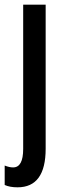

<svg xmlns="http://www.w3.org/2000/svg" viewBox="-37 -560 278 820"><path d="M38 240Q5 240 -17 230V147Q3 155 19 155Q62 155 62 76V-540H158V75Q158 240 38 240Z"/></svg>

Font: Noto Sans Khmer UI ExtraCondensed Medium
Style: Regular
Weight: 500
Width: 2
Designer: Danh Hong and the Monotype Design Team
Foundry: Monotype Imaging Inc.
Version: Version 2.002; ttfautohint (v1.8.4.7-5d5b)